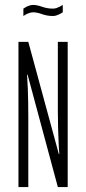

<svg xmlns="http://www.w3.org/2000/svg" viewBox="-20 -760 350 780"><path d="M95 -590 219 -134 221 -135Q219 -157 218 -185Q217 -208 216 -239.5Q215 -271 215 -309V-590H255V0H215L92 -457L90 -456Q91 -428 93 -399Q94 -374 94.5 -343.5Q95 -313 95 -283V0H55V-590ZM75 -725Q81 -729 88 -733Q93 -735 100 -737.5Q107 -740 115 -740Q130 -740 151 -732.5Q172 -725 195 -725Q203 -725 210 -727.5Q217 -730 223 -733Q229 -736 235 -740V-710Q229 -706 223 -703Q217 -700 210 -697.5Q203 -695 195 -695Q172 -695 151 -702.5Q130 -710 115 -710Q107 -710 100 -707.5Q93 -705 88 -703Q81 -699 75 -695Z"/></svg>

Font: Exetegue Light
Style: Regular
Weight: 300
Designer: Fábio Duarte Martins
Foundry: Fábio Duarte Martins
Version: Version 0.001